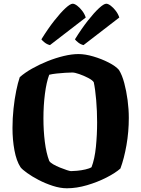

<svg xmlns="http://www.w3.org/2000/svg" viewBox="-20 -1010 758 1030"><path d="M339 0Q303 0 263 -13Q223 -26 187.5 -44.5Q152 -63 125.5 -82Q99 -101 90 -113Q68 -147 57.5 -203.5Q47 -260 47 -323Q47 -375 52.5 -427Q58 -479 67 -523Q76 -567 86 -596Q113 -620 152 -642Q191 -664 234.5 -681.5Q278 -699 321.5 -709.5Q365 -720 401 -720Q437 -720 481 -707Q525 -694 563 -674.5Q601 -655 618 -635Q635 -608 646.5 -565Q658 -522 664.5 -473Q671 -424 671 -377Q671 -303 658.5 -231.5Q646 -160 626 -106Q599 -82 551 -57.5Q503 -33 447 -16.5Q391 0 339 0ZM361 -92Q373 -92 394.5 -94Q416 -96 438 -101Q460 -106 471 -113Q488 -157 494.5 -222Q501 -287 501 -354Q501 -414 496 -473Q491 -532 483 -569Q476 -580 453 -592Q430 -604 405.5 -612.5Q381 -621 368 -621Q353 -621 329.5 -619.5Q306 -618 283 -615.5Q260 -613 244 -609Q229 -569 221 -506.5Q213 -444 213 -375Q213 -309 220.5 -249Q228 -189 244 -147Q249 -138 265.5 -128.5Q282 -119 302 -111Q322 -103 338.5 -97.5Q355 -92 361 -92ZM428 -768Q412 -772 399.5 -782Q387 -792 382 -799Q418 -857 451.5 -899.5Q485 -942 511 -966Q537 -990 550 -990Q560 -990 574 -979.5Q588 -969 601 -952Q614 -935 620 -916ZM248 -768Q232 -772 219.5 -782Q207 -792 202 -799Q238 -857 271.5 -899.5Q305 -942 331 -966Q357 -990 370 -990Q380 -990 394 -979.5Q408 -969 421 -952Q434 -935 440 -916Z"/></svg>

Font: Texturina 72pt Black
Style: Regular
Weight: 900
Designer: Guillermo Torres Carreño
Foundry: Omnibus-Type
Version: Version 1.002; ttfautohint (v1.8.3)